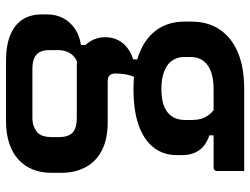

<svg xmlns="http://www.w3.org/2000/svg" viewBox="-117 -467 834 640"><g transform="rotate(90 300.0 -147.0)"><path d="M104 -80Q104 -102 112 -120Q120 -138 136.5 -152Q153 -166 178 -174V-204L238 -182Q231 -166 228 -149.5Q225 -133 225 -115Q225 -101 231.5 -95Q238 -89 251 -89H386Q444 -89 481.5 -69.5Q519 -50 537.5 -15Q556 20 556 65V99Q556 133 545 160.5Q534 188 512.5 208Q491 228 458.5 239Q426 250 382 250H184Q132 250 97.5 236Q63 222 45.5 195.5Q28 169 28 131V113Q28 83 40.5 59.5Q53 36 75.5 20.5Q98 5 130 0V-35L200 9Q180 13 168.5 23.5Q157 34 152 47.5Q147 61 147 78V106Q147 124 153 136.5Q159 149 173 155.5Q187 162 210 162H373Q390 162 402 157Q414 152 422 145Q430 137 433.5 125Q437 113 437 99V73Q437 43 422.5 28.5Q408 14 373 14H196Q172 14 151 2Q130 -10 117 -32Q104 -54 104 -80ZM340 -448 431 -454V-428Q466 -416 481.5 -393Q497 -370 497 -337V-319Q497 -275 472 -242.5Q447 -210 398.5 -192.5Q350 -175 277 -175Q205 -175 155 -195.5Q105 -216 78.5 -254Q52 -292 52 -346V-368Q52 -423 78.5 -462.5Q105 -502 155 -523Q205 -544 277 -544Q345 -544 413.5 -544Q482 -544 550 -544Q550 -522 550 -499Q550 -476 550 -453Q550 -449 547 -445.5Q544 -442 539 -442Q496 -442 454 -442Q412 -442 369 -442Q326 -442 277 -442Q226 -442 198 -422.5Q170 -403 170 -364V-345Q170 -329 175 -317Q180 -305 189 -295Q203 -282 224.5 -275Q246 -268 277 -268Q329 -268 354.5 -288.5Q380 -309 380 -347V-370Q380 -386 376.5 -399Q373 -412 364.5 -424Q356 -436 340 -448Z"/></g></svg>

Font: Recursive SemiBold
Style: Regular
Weight: 600
Version: Version 1.085